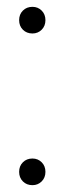

<svg xmlns="http://www.w3.org/2000/svg" viewBox="-20 -539 190 562"><path d="M75 3Q58 3 47 -8Q36 -19 36 -36Q36 -53 47 -64Q58 -75 75 -75Q91 -75 102 -64Q113 -53 113 -36Q113 -19 102 -8Q91 3 75 3ZM75 -441Q58 -441 47 -452Q36 -463 36 -480Q36 -497 47 -508Q58 -519 75 -519Q91 -519 102 -508Q113 -497 113 -480Q113 -463 102 -452Q91 -441 75 -441Z"/></svg>

Font: Fz Poppins ExtLt
Style: Regular
Weight: 200
Designer: Ninad Kale (Devanagari), Jonny Pinhorn (Latin)
Foundry: Indian Type Foundry
Version: Vit hóa bi Vntype.Com & FontZin.Com